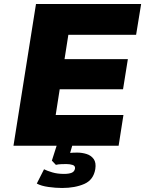

<svg xmlns="http://www.w3.org/2000/svg" viewBox="-20 -725 726 955"><path d="M47 0 159 -705H682L657 -552H320L301 -431H616L592 -281H277L257 -153H594L570 0ZM289 210Q257 210 221 205Q185 200 163 188L199 117Q215 125 240.5 132.5Q266 140 298 140Q322 140 336 134.5Q350 129 353 114Q355 100 341.5 95.5Q328 91 310 91Q302 91 285.5 91.5Q269 92 258 95L238 74L268 -20H345L320 66L290 43Q301 38 322.5 36Q344 34 364 34Q388 34 410.5 41Q433 48 446 66Q459 84 454 116Q445 170 399 190Q353 210 289 210Z"/></svg>

Font: Nunito Sans 6pt Black
Style: Italic
Weight: 900
Italic angle: -9°
Version: Version 3.101;gftools[0.9.27]